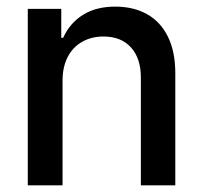

<svg xmlns="http://www.w3.org/2000/svg" viewBox="-20 -557 610 577"><path d="M168 0H63.5V-530.3H164.1V-443.4H169.9Q189.5 -487.3 229 -512.2Q268.6 -537.1 326.2 -537.1Q381.3 -537.1 421.9 -514.4Q462.4 -491.7 484.6 -446.8Q506.8 -401.9 506.8 -336.9V0H403.3V-324.2Q403.3 -381.8 373.5 -414.6Q343.8 -447.3 291 -447.3Q255.4 -447.3 227.3 -431.6Q199.2 -416 183.6 -386Q168 -356 168 -314.5Z"/></svg>

Font: Pretendard Medium
Style: Regular
Weight: 500
Designer: Base glyphs from Inter by Rasmus Andersson; Hangeul glyphs from Noto Sans CJK(Source Han Sans) by Jang Soo-young and Kan
Foundry: Kil Hyung-jin
Version: Version 1.309